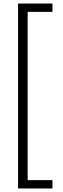

<svg xmlns="http://www.w3.org/2000/svg" viewBox="-20 -820 356 1084"><path d="M82 244V-800H276V-753H136V197H276V244Z"/></svg>

Font: Noto Sans Tamil Condensed Light
Style: Regular
Weight: 300
Width: 3
Designer: Jelle Bosma - Monotype Design Team
Foundry: Monotype Imaging Inc.
Version: Version 2.004; ttfautohint (v1.8.4.7-5d5b)